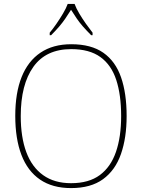

<svg xmlns="http://www.w3.org/2000/svg" viewBox="-20 -951 726 981"><path d="M343 10Q248 10 184.5 -33.5Q121 -77 89.5 -159.5Q58 -242 58 -359Q58 -476 90.5 -557.5Q123 -639 187 -682Q251 -725 344 -725Q446 -725 508 -681.5Q570 -638 598.5 -556Q627 -474 627 -358Q627 -247 598 -164Q569 -81 506.5 -35.5Q444 10 343 10ZM343 -15Q434 -15 490 -56.5Q546 -98 572.5 -175Q599 -252 599 -358Q599 -466 574 -542.5Q549 -619 493 -659.5Q437 -700 344 -700Q215 -700 150.5 -609.5Q86 -519 86 -358Q86 -250 114.5 -173.5Q143 -97 200.5 -56Q258 -15 343 -15ZM234 -784Q250 -803 268 -829Q286 -855 302 -882Q318 -909 326 -931H361Q369 -909 385 -882Q401 -855 419.5 -829Q438 -803 453 -784V-771H446Q421 -796 403.5 -816Q386 -836 372 -856.5Q358 -877 343 -901Q328 -877 314 -856.5Q300 -836 283 -816Q266 -796 241 -771H234Z"/></svg>

Font: Noto Serif Lao Thin
Style: Regular
Weight: 250
Designer: Monotype Design Team
Foundry: Monotype Imaging Inc.
Version: Version 2.003